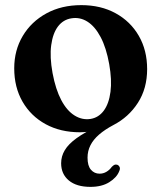

<svg xmlns="http://www.w3.org/2000/svg" viewBox="-20 -504 630 749"><path d="M297 -484Q373.5 -484 431.2 -452.2Q489 -420.5 521.5 -364.2Q554 -308 554 -234.5Q554 -159 518 -103Q482 -47 422 -16Q389 1.5 366.5 21Q344 40.5 332.8 62.8Q321.5 85 321.5 111Q321.5 143 334.8 158.2Q348 173.5 368.5 173.5Q383 173.5 395.2 166.2Q407.5 159 416 147Q421.5 141.5 426 139.2Q430.5 137 436.5 138.5Q442.5 140 446.2 146.8Q450 153.5 445 164Q435.5 188.5 406.2 206.8Q377 225 333 225Q278.5 225 248.5 200Q218.5 175 218.5 133Q218.5 105.5 232.8 81.8Q247 58 278.5 35.2Q310 12.5 360.5 -11.5L336 8.5Q320.5 10.5 310.5 11.2Q300.5 12 292 12Q216 12 158.2 -19.5Q100.5 -51 68 -107.2Q35.5 -163.5 35.5 -237.5Q35.5 -308 68.8 -363.8Q102 -419.5 161 -451.8Q220 -484 297 -484ZM333 -40Q364.5 -45 384.8 -72.2Q405 -99.5 411 -145.8Q417 -192 406 -254Q394.5 -318 372.5 -359.5Q350.5 -401 321.2 -419.5Q292 -438 258.5 -432.5Q226.5 -427.5 206.2 -400.8Q186 -374 179.8 -328Q173.5 -282 185 -219Q197 -155 219 -113.5Q241 -72 270.8 -53.5Q300.5 -35 333 -40Z"/></svg>

Font: Fraunces SemiBold
Style: Regular
Weight: 600
Version: Version 1.000;[b76b70a41]